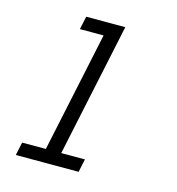

<svg xmlns="http://www.w3.org/2000/svg" viewBox="-98 -721 741 806"><g transform="rotate(15 273.0 -318.5)"><path d="M315.9 0H43L55.2 -57.1H158.2L269 -580.1H166L178.2 -637.2H348.1L225.1 -57.1H328.1Z"/></g></svg>

Font: Anonymous Pro
Style: Italic
Weight: 400
Italic angle: -12°
Monospace: yes
Designer: Mark Simonson
Version: Version 1.003